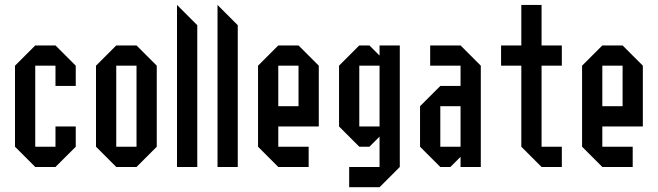

<svg xmlns="http://www.w3.org/2000/svg" viewBox="-20 -687 2707 790"><path d="M208.3 -83.3V-166.7H291.7V-83.3L208.3 0H125L41.7 -83.3V-416.7L125 -500H208.3L291.7 -416.7V-333.3H208.3V-416.7H125V-83.3Z M458.3 0 375 -83.3V-416.7L458.3 -500H541.7L625 -416.7V-83.3L541.7 0ZM458.3 -83.3H541.7V-416.7H458.3Z M791.7 0H708.3V-666.7L791.7 -583.3Z M958.3 0H875V-666.7L958.3 -583.3Z M1250 -83.3V0H1125L1041.7 -83.3V-416.7L1125 -500H1208.3L1291.7 -416.7V-166.7H1125V-83.3ZM1125 -250H1208.3V-416.7H1125Z M1625 -500V0L1541.7 83.3H1416.7V0H1541.7V-125L1500 -83.3H1458.3L1375 -166.7V-416.7L1458.3 -500H1500L1541.7 -458.3V-500ZM1541.7 -416.7H1458.3V-166.7H1541.7Z M1791.7 -83.3H1875V-250H1791.7ZM1791.7 0 1708.3 -83.3V-250L1791.7 -333.3H1875V-416.7H1750V-500H1875L1958.3 -416.7V0H1875V-41.7L1833.3 0Z M2208.3 -83.3H2291.7V0H2208.3L2125 -83.3V-416.7H2041.7V-500H2125V-666.7H2208.3V-500H2291.7V-416.7H2208.3Z M2583.3 -83.3V0H2458.3L2375 -83.3V-416.7L2458.3 -500H2541.7L2625 -416.7V-166.7H2458.3V-83.3ZM2458.3 -250H2541.7V-416.7H2458.3Z"/></svg>

Font: Yulong
Style: Regular
Weight: 400
Designer: GGBotNet
Foundry: f0n7.com
Version: 1.00